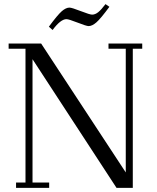

<svg xmlns="http://www.w3.org/2000/svg" viewBox="-20 -914 765 934"><path d="M22 -676.8V-702.1H180.2L591.8 -75.2V-676.8H507.8V-702.1H671.9V-676.8H626V0H546.9L138.2 -626V-25.9H219.2V0H58.1V-25.9H104V-676.8ZM217.8 -784.2Q260.3 -841.8 280.5 -859.4Q300.8 -877 317.9 -877Q329.1 -877 373 -859.9Q417 -842.8 428.2 -842.8Q442.9 -842.8 457.8 -854.7Q472.7 -866.7 493.2 -894L512.2 -880.9Q469.7 -823.2 449 -805.2Q428.2 -787.1 411.1 -787.1Q400.4 -787.1 357.4 -804Q314.5 -820.8 303.2 -820.8Q274.9 -820.8 235.8 -768.1Z"/></svg>

Font: Dehuti Alt
Style: Book
Weight: 400
Version: Version 1.2